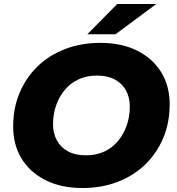

<svg xmlns="http://www.w3.org/2000/svg" viewBox="-20 -929 886 963"><path d="M394 14Q286 14 208 -25.5Q130 -65 88 -134Q46 -203 46 -294Q46 -386 78 -462.5Q110 -539 168 -595.5Q226 -652 306.5 -683Q387 -714 483 -714Q591 -714 669 -674.5Q747 -635 789 -566Q831 -497 831 -406Q831 -314 799 -237.5Q767 -161 709 -104.5Q651 -48 570.5 -17Q490 14 394 14ZM411 -150Q463 -150 503.5 -169Q544 -188 572.5 -222.5Q601 -257 616 -301Q631 -345 631 -394Q631 -441 611.5 -476Q592 -511 555.5 -530.5Q519 -550 466 -550Q415 -550 374 -531Q333 -512 304.5 -477.5Q276 -443 261 -399Q246 -355 246 -306Q246 -260 265.5 -224.5Q285 -189 321.5 -169.5Q358 -150 411 -150ZM418 -757 568 -909H764L559 -757Z"/></svg>

Font: Montserrat Thin ExtraBold
Style: Italic
Weight: 800
Italic angle: -11.3°
Version: Version 9.000